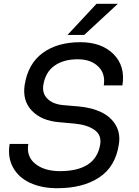

<svg xmlns="http://www.w3.org/2000/svg" viewBox="-20 -972 729 1010"><path d="M422.9 -788.1H335L487.8 -952.1H600.1ZM280.8 18.1Q199.7 18.1 138.9 -9.8Q78.1 -37.6 48.6 -91.1Q19 -144.5 30.8 -214.8H128.9Q117.7 -148.9 165.5 -110.4Q213.4 -71.8 294.9 -71.8Q483.4 -71.8 506.8 -210.9Q515.6 -260.7 477.8 -288.1Q439.9 -315.4 372.1 -321.8L292 -329.1Q198.7 -336.4 147.7 -389.6Q96.7 -442.9 109.9 -525.9Q127.4 -636.7 204.6 -693.4Q281.7 -750 402.8 -750Q514.2 -750 577.1 -687.3Q640.1 -624.5 624 -522.9H525.9Q535.6 -584.5 496.6 -622.3Q457.5 -660.2 389.2 -660.2Q314.5 -660.2 266.8 -626.5Q219.2 -592.8 208 -525.9Q200.7 -480 230.5 -451.7Q260.3 -423.3 314 -418.9L394 -412.1Q462.9 -405.8 513.2 -381.6Q563.5 -357.4 589.1 -313.2Q614.7 -269 605 -210.9Q586.9 -94.2 501.2 -38.1Q415.5 18.1 280.8 18.1Z"/></svg>

Font: Sora Italic
Style: Regular
Weight: 400
Designer: Jonathan Barnbrook, Julián Moncada
Foundry: Barnbrook Fonts
Version: Version 2.000